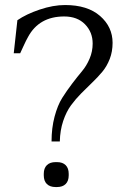

<svg xmlns="http://www.w3.org/2000/svg" viewBox="-20 -735 522 771"><path d="M187 -167Q187 -221.2 199.2 -266.8Q211.4 -312.5 229.7 -341.6Q248 -370.6 269.5 -398.9Q291 -427.2 309.3 -449Q327.6 -470.7 339.8 -499.5Q352.1 -528.3 352.1 -560.1Q352.1 -606 321.3 -637.5Q290.5 -668.9 237.8 -668.9Q137.2 -668.9 92.8 -586.9Q85.4 -574.2 74.5 -550.3Q63.5 -526.4 61 -521H35.2L49.8 -653.8Q85 -678.2 139.2 -696.5Q193.4 -714.8 241.2 -714.8Q331.5 -714.8 381.8 -670.9Q432.1 -627 432.1 -563Q432.1 -527.8 420.7 -498.3Q409.2 -468.8 390.9 -446.8Q372.6 -424.8 350.6 -403.8Q328.6 -382.8 306.2 -360.1Q283.7 -337.4 264.9 -311.8Q246.1 -286.1 233.6 -248.8Q221.2 -211.4 220.2 -167ZM155.8 -30.8V-37.1Q155.8 -59.6 168.2 -71.8Q180.7 -84 203.1 -84H209Q231.4 -84 243.7 -71.8Q255.9 -59.6 255.9 -37.1V-30.8Q255.9 -8.3 243.7 3.9Q231.4 16.1 209 16.1H203.1Q180.7 16.1 168.2 3.9Q155.8 -8.3 155.8 -30.8Z"/></svg>

Font: LT Superior Serif
Style: Regular
Weight: 400
Designer: Daniel Lyons
Foundry: LyonsType
Version: Version 2.120;FEAKit 1.0